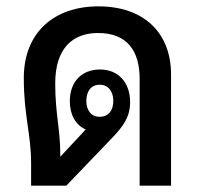

<svg xmlns="http://www.w3.org/2000/svg" viewBox="-20 -585 635 605"><path d="M78 0H189L330 -147C366 -184 390 -215 390 -263C390 -324 354 -366 295 -366C238 -366 200 -328 200 -266C200 -224 218 -191 250 -177L170 -91V-96C170 -180 154 -226 154 -322C154 -433 209 -481 289 -481C381 -481 420 -424 420 -337V0H519V-350C519 -483 432 -565 290 -565C152 -565 55 -484 55 -339C55 -220 78 -163 78 -71ZM294 -217C267 -217 252 -238 252 -267C252 -296 266 -318 294 -318C322 -318 337 -296 337 -267C337 -237 322 -217 294 -217Z"/></svg>

Font: Noto Sans Thai Looped SemiCondensed Medium
Style: Regular
Weight: 500
Width: 4
Designer: Sasikarn Vongin, Ben Mitchell
Foundry: The Fontpad Ltd
Version: Version 1.001